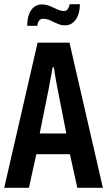

<svg xmlns="http://www.w3.org/2000/svg" viewBox="-20 -889 507 909"><path d="M0 0 158 -687H309L467 0H346L311 -159H152L117 0ZM168 -257H294L251 -476Q250 -482 248 -493Q246 -504 243.5 -517.5Q241 -531 239 -544.5Q237 -558 235 -570H229Q227 -556 223.5 -538Q220 -520 217 -503Q214 -486 212 -476ZM109 -767Q109 -799 117.5 -821.5Q126 -844 141.5 -856Q157 -868 178 -868Q198 -868 216 -860.5Q234 -853 250.5 -845Q267 -837 282 -837Q295 -837 301 -846Q307 -855 310 -869H358Q358 -838 349 -815.5Q340 -793 324.5 -781Q309 -769 288 -769Q269 -769 251.5 -777Q234 -785 217.5 -792.5Q201 -800 184 -800Q171 -800 164.5 -790.5Q158 -781 157 -767Z"/></svg>

Font: Archivo ExtraCondensed SemiBold
Style: Regular
Weight: 600
Width: 2
Designer: Hector Gatti
Foundry: Omnibus-Type
Version: Version 2.001